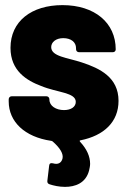

<svg xmlns="http://www.w3.org/2000/svg" viewBox="-20 -545 503 750"><path d="M443 -151C443 -243 370 -278 300 -301C243 -320 180 -324 180 -361C180 -380 198 -396 227 -396C258 -396 277 -380 277 -357V-353C277 -346 282 -341 289 -341H420C427 -341 432 -345 432 -352C432 -456 350 -525 224 -525C103 -525 21 -462 21 -358C21 -268 85 -230 141 -209C204 -183 276 -184 276 -147C276 -128 258 -115 230 -115C199 -115 173 -131 173 -156V-157C173 -164 168 -169 161 -169H26C19 -169 14 -164 14 -157V-149C14 -69 77 -10 179 5C181 5 183 6 185 7C214 32 229 56 224 75C220 89 211 95 199 95C195 95 191 94 187 93C178 91 173 93 172 102L165 161C164 168 167 173 174 175C189 180 211 185 234 185C273 185 315 171 328 121C330 112 332 103 332 95C332 66 319 37 293 9C290 6 291 3 295 3C385 -15 443 -68 443 -151Z"/></svg>

Font: Barlow Semi Condensed ExtraBold
Style: Regular
Weight: 800
Width: 4
Designer: Jeremy Tribby
Foundry: Tribby Type
Version: Version 1.422;hotconv 1.0.109;makeotfexe 2.5.65596